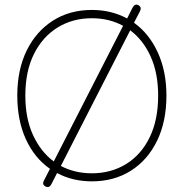

<svg xmlns="http://www.w3.org/2000/svg" viewBox="-20 -755 775 811"><path d="M368 11Q287 11 221 -24L197 23Q188 40 173 33Q156 25 166 7L191 -42Q126 -87 89.5 -166.5Q53 -246 53 -351Q53 -460 92.5 -541Q132 -622 203 -667.5Q274 -713 368 -713Q450 -713 517 -677L540 -723Q550 -741 565 -733Q580 -724 571 -707L546 -659Q610 -613 646.5 -533.5Q683 -454 683 -351Q683 -242 643.5 -160.5Q604 -79 533 -34Q462 11 368 11ZM207 -73 500 -646Q441 -678 368 -678Q287 -678 223.5 -639Q160 -600 123.5 -527Q87 -454 87 -351Q87 -255 119.5 -184.5Q152 -114 207 -73ZM368 -23Q449 -23 512.5 -62Q576 -101 612 -174.5Q648 -248 648 -351Q648 -446 616.5 -516Q585 -586 530 -627L237 -54Q296 -23 368 -23Z"/></svg>

Font: Zen Maru Gothic Light
Style: Regular
Weight: 300
Designer: Yoshimichi Ohira
Foundry: Positype
Version: Version 1.001